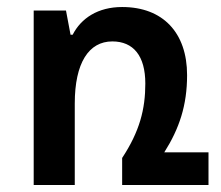

<svg xmlns="http://www.w3.org/2000/svg" viewBox="-20 -527 629 547"><path d="M448 -93C491 -161 513 -227 513 -313C513 -434 444 -507 328 -507C259 -507 211 -475 187 -428H181L168 -497H76V0H193V-232C193 -348 233 -409 300 -409C360 -409 394 -368 394 -289C394 -216 378 -153 328 -77V0H574V-93Z"/></svg>

Font: Noto Sans Armenian SemiCondensed SemiBold
Style: Regular
Weight: 600
Width: 4
Designer: Monotype Design Team
Foundry: Monotype Imaging Inc.
Version: Version 2.008